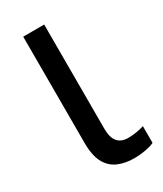

<svg xmlns="http://www.w3.org/2000/svg" viewBox="-184 -784 732 864"><g transform="rotate(-30 182.0 -352.0)"><path d="M249 10Q203 10 166.5 -5.5Q130 -21 109.5 -58.5Q89 -96 89 -163V-714H198V-172Q198 -83 271 -83Q294 -83 316.5 -87Q339 -91 354 -96V-9Q338 -1 308.5 4.5Q279 10 249 10Z"/></g></svg>

Font: Noto Sans Medium
Style: Regular
Weight: 500
Designer: Monotype Design Team
Foundry: Monotype Imaging Inc.
Version: Version 2.007